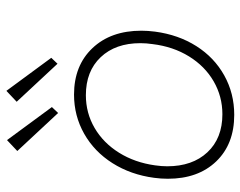

<svg xmlns="http://www.w3.org/2000/svg" viewBox="-98 -664 771 616"><g transform="rotate(-90 288.0 -356.5)"><path d="M22 -204Q22 -226 25 -248Q35 -323 72 -381.5Q109 -440 166.5 -472.5Q224 -505 292 -505Q385 -505 441 -446Q497 -387 497 -289Q497 -268 494 -245Q484 -170 447.5 -112.5Q411 -55 353.5 -23Q296 9 227 9Q133 9 77.5 -49Q22 -107 22 -204ZM454 -253Q457 -273 457 -292Q457 -372 412 -419.5Q367 -467 290 -467Q233 -467 185 -439Q137 -411 105.5 -360.5Q74 -310 65 -245Q62 -224 62 -206Q62 -125 107 -77Q152 -29 229 -29Q286 -29 334.5 -57Q383 -85 414.5 -136Q446 -187 454 -253ZM111 -687 146 -720 252 -576 233 -556ZM269 -689 304 -722 410 -578 391 -558Z"/></g></svg>

Font: Bellota Text Light
Style: Italic
Weight: 300
Italic angle: -7.5°
Designer: Kemie Guaida
Foundry: Kemie Guaida
Version: Version 4.001